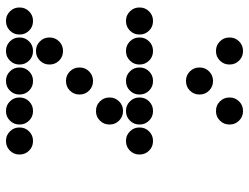

<svg xmlns="http://www.w3.org/2000/svg" viewBox="-115 -720 830 640"><g transform="rotate(90 300.0 -400.0)"><path d="M149 -795Q131 -795 118 -782Q105 -769 105 -751V-749Q105 -731 118 -718Q131 -705 149 -705H151Q169 -705 182 -718Q195 -731 195 -749V-751Q195 -769 182 -782Q169 -795 151 -795ZM349 -795Q331 -795 318 -782Q305 -769 305 -751V-749Q305 -731 318 -718Q331 -705 349 -705H351Q369 -705 382 -718Q395 -731 395 -749V-751Q395 -769 382 -782Q369 -795 351 -795ZM249 -695Q231 -695 218 -682Q205 -669 205 -651V-649Q205 -631 218 -618Q231 -605 249 -605H251Q269 -605 282 -618Q295 -631 295 -649V-651Q295 -669 282 -682Q269 -695 251 -695ZM49 -495Q31 -495 18 -482Q5 -469 5 -451V-449Q5 -431 18 -418Q31 -405 49 -405H51Q69 -405 82 -418Q95 -431 95 -449V-451Q95 -469 82 -482Q69 -495 51 -495ZM149 -495Q131 -495 118 -482Q105 -469 105 -451V-449Q105 -431 118 -418Q131 -405 149 -405H151Q169 -405 182 -418Q195 -431 195 -449V-451Q195 -469 182 -482Q169 -495 151 -495ZM249 -495Q231 -495 218 -482Q205 -469 205 -451V-449Q205 -431 218 -418Q231 -405 249 -405H251Q269 -405 282 -418Q295 -431 295 -449V-451Q295 -469 282 -482Q269 -495 251 -495ZM349 -495Q331 -495 318 -482Q305 -469 305 -451V-449Q305 -431 318 -418Q331 -405 349 -405H351Q369 -405 382 -418Q395 -431 395 -449V-451Q395 -469 382 -482Q369 -495 351 -495ZM449 -495Q431 -495 418 -482Q405 -469 405 -451V-449Q405 -431 418 -418Q431 -405 449 -405H451Q469 -405 482 -418Q495 -431 495 -449V-451Q495 -469 482 -482Q469 -495 451 -495ZM349 -395Q331 -395 318 -382Q305 -369 305 -351V-349Q305 -331 318 -318Q331 -305 349 -305H351Q369 -305 382 -318Q395 -331 395 -349V-351Q395 -369 382 -382Q369 -395 351 -395ZM249 -295Q231 -295 218 -282Q205 -269 205 -251V-249Q205 -231 218 -218Q231 -205 249 -205H251Q269 -205 282 -218Q295 -231 295 -249V-251Q295 -269 282 -282Q269 -295 251 -295ZM149 -195Q131 -195 118 -182Q105 -169 105 -151V-149Q105 -131 118 -118Q131 -105 149 -105H151Q169 -105 182 -118Q195 -131 195 -149V-151Q195 -169 182 -182Q169 -195 151 -195ZM49 -95Q31 -95 18 -82Q5 -69 5 -51V-49Q5 -31 18 -18Q31 -5 49 -5H51Q69 -5 82 -18Q95 -31 95 -49V-51Q95 -69 82 -82Q69 -95 51 -95ZM149 -95Q131 -95 118 -82Q105 -69 105 -51V-49Q105 -31 118 -18Q131 -5 149 -5H151Q169 -5 182 -18Q195 -31 195 -49V-51Q195 -69 182 -82Q169 -95 151 -95ZM249 -95Q231 -95 218 -82Q205 -69 205 -51V-49Q205 -31 218 -18Q231 -5 249 -5H251Q269 -5 282 -18Q295 -31 295 -49V-51Q295 -69 282 -82Q269 -95 251 -95ZM349 -95Q331 -95 318 -82Q305 -69 305 -51V-49Q305 -31 318 -18Q331 -5 349 -5H351Q369 -5 382 -18Q395 -31 395 -49V-51Q395 -69 382 -82Q369 -95 351 -95ZM449 -95Q431 -95 418 -82Q405 -69 405 -51V-49Q405 -31 418 -18Q431 -5 449 -5H451Q469 -5 482 -18Q495 -31 495 -49V-51Q495 -69 482 -82Q469 -95 451 -95Z"/></g></svg>

Font: Doto Rounded Black
Style: Regular
Weight: 900
Monospace: yes
Version: Version 1.000